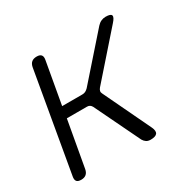

<svg xmlns="http://www.w3.org/2000/svg" viewBox="-130 -699 859 848"><g transform="rotate(-30 300.0 -275.0)"><path d="M54 10Q37 10 31 2Q25 -6 28 -22L116 -528Q119 -544 128.5 -552Q138 -560 155 -560Q171 -560 177.5 -552Q184 -544 181 -528L143 -314H246Q255 -314 262 -317.5Q269 -321 276 -328L463 -540Q472 -550 483 -555Q494 -560 506 -560Q532 -560 535.5 -550Q539 -540 520 -519L329 -302Q323 -295 321.5 -288Q320 -281 324 -274L439 -33Q449 -11 441 -0.5Q433 10 408 10Q395 10 386.5 4.5Q378 -1 372 -11L260 -243Q256 -250 250.5 -253.5Q245 -257 237 -257H134L92 -22Q89 -6 79.5 2Q70 10 54 10Z"/></g></svg>

Font: Maple Mono NL ExtraLight
Style: Italic
Weight: 275
Italic angle: -10°
Monospace: yes
Designer: subframe7536
Version: Version 7.000